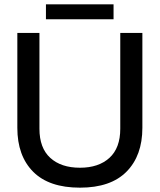

<svg xmlns="http://www.w3.org/2000/svg" viewBox="-20 -851 737 886"><path d="M192 -831H504V-762H192ZM60 -261V-699H162V-257Q162 -168 212 -122.5Q262 -77 349 -77Q435 -77 485 -122.5Q535 -168 535 -257V-699H637V-261Q637 -133 564 -59Q491 15 349 15Q206 15 133 -58.5Q60 -132 60 -261Z"/></svg>

Font: Prompt
Style: Regular
Weight: 400
Designer: Katatrad Team
Foundry: CadsonDemak
Version: Version 1.001